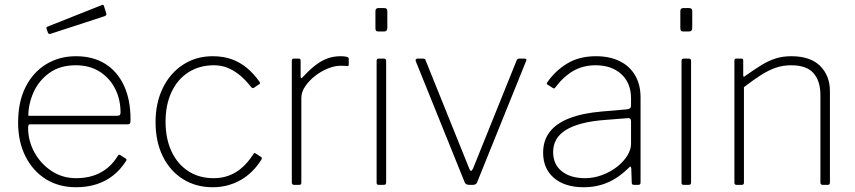

<svg xmlns="http://www.w3.org/2000/svg" viewBox="-20 -776 3588 806"><path d="M98 -240Q98 -184 125 -135.5Q152 -87 197.5 -57.5Q243 -28 299 -28Q359 -28 403 -52Q447 -76 474 -121Q477 -126 479.5 -126.5Q482 -127 485 -125L508 -110Q514 -106 509 -100Q486 -64 455 -39.5Q424 -15 385 -2.5Q346 10 299 10Q227 10 172.5 -24Q118 -58 87 -119.5Q56 -181 56 -261Q56 -349 87.5 -411Q119 -473 174 -506.5Q229 -540 299 -540Q370 -540 421 -508.5Q472 -477 500 -417.5Q528 -358 528 -274Q528 -268 527 -261Q526 -254 515 -254H104Q101 -254 99.5 -249.5Q98 -245 98 -240ZM469 -290Q480 -290 483 -293Q486 -296 486 -304Q486 -359 463 -404Q440 -449 398 -475.5Q356 -502 298 -502Q232 -502 187.5 -470Q143 -438 121 -389Q99 -340 99 -290ZM416 -752 426 -720Q429 -712 419 -708L192 -634Q188 -633 185.5 -634Q183 -635 181 -639L176 -654Q173 -662 179 -664L408 -755Q414 -757 416 -752Z M873 -540Q918 -540 953.5 -527Q989 -514 1017.5 -490Q1046 -466 1069 -433Q1074 -426 1069 -423L1045 -407Q1040 -404 1034 -411Q1007 -445 981.5 -464.5Q956 -484 931 -493Q906 -502 878 -502Q817 -502 771 -472.5Q725 -443 700 -389.5Q675 -336 675 -265Q675 -194 700 -140.5Q725 -87 770.5 -57.5Q816 -28 877 -28Q928 -28 969 -52.5Q1010 -77 1043 -128Q1046 -133 1048 -133.5Q1050 -134 1053 -132L1076 -117Q1081 -114 1078 -107Q1060 -78 1037.5 -56Q1015 -34 989 -19.5Q963 -5 934 2.5Q905 10 873 10Q802 10 747.5 -24.5Q693 -59 663 -120.5Q633 -182 633 -263Q633 -344 663.5 -406.5Q694 -469 748.5 -504.5Q803 -540 873 -540Z M1214 0Q1210 0 1207.5 -2.5Q1205 -5 1205 -9V-521Q1205 -530 1213 -530H1234Q1242 -530 1242 -522V-454Q1242 -449 1244 -448Q1246 -447 1250 -451Q1280 -484 1306 -503.5Q1332 -523 1357 -531.5Q1382 -540 1409 -540Q1444 -540 1444 -530V-504Q1444 -499 1439 -499Q1435 -499 1428.5 -499.5Q1422 -500 1409 -500Q1385 -500 1356.5 -488.5Q1328 -477 1303 -457.5Q1278 -438 1261.5 -414Q1245 -390 1245 -365V-9Q1245 0 1236 0H1214Z M1601 -12Q1601 -5 1599 -2.5Q1597 0 1589 0H1572Q1565 0 1563 -2Q1561 -4 1561 -10V-520Q1561 -530 1570 -530H1592Q1601 -530 1601 -520ZM1606 -660Q1606 -644 1594 -644H1567Q1560 -644 1558 -648Q1556 -652 1556 -658V-729Q1556 -742 1568 -742H1594Q1606 -742 1606 -729Z M2182 -530Q2187 -530 2189 -527.5Q2191 -525 2189 -521L1983 -11Q1979 0 1965 0H1951Q1935 0 1931 -10L1725 -520Q1724 -525 1726 -527.5Q1728 -530 1733 -530H1755Q1760 -530 1763 -528.5Q1766 -527 1767 -522L1950 -68Q1957 -49 1966 -69L2149 -523Q2151 -527 2153.5 -528.5Q2156 -530 2160 -530H2182Z M2620 -72Q2579 -31 2532.5 -10.5Q2486 10 2430 10Q2351 10 2305.5 -29Q2260 -68 2260 -135Q2260 -186 2287.5 -222Q2315 -258 2370 -279.5Q2425 -301 2507 -308L2612 -317Q2620 -318 2624.5 -321.5Q2629 -325 2629 -332V-363Q2629 -427 2588.5 -464.5Q2548 -502 2480 -502Q2428 -502 2387 -478.5Q2346 -455 2312 -410Q2309 -406 2307 -405Q2305 -404 2302 -406L2278 -421Q2276 -423 2275.5 -425Q2275 -427 2278 -431Q2310 -478 2360.5 -509Q2411 -540 2482 -540Q2539 -540 2581 -519.5Q2623 -499 2646 -460Q2669 -421 2669 -367V-10Q2669 -4 2666.5 -2Q2664 0 2659 0H2641Q2637 0 2634.5 -2Q2632 -4 2632 -9L2630 -70Q2628 -82 2620 -72ZM2629 -266Q2629 -282 2615 -280L2526 -273Q2467 -269 2424.5 -258Q2382 -247 2355 -230Q2328 -213 2315 -190Q2302 -167 2302 -138Q2302 -86 2338.5 -57Q2375 -28 2436 -28Q2473 -28 2508.5 -41.5Q2544 -55 2572 -77Q2600 -100 2614.5 -124.5Q2629 -149 2629 -171V-266Z M2881 -12Q2881 -5 2879 -2.5Q2877 0 2869 0H2852Q2845 0 2843 -2Q2841 -4 2841 -10V-520Q2841 -530 2850 -530H2872Q2881 -530 2881 -520ZM2886 -660Q2886 -644 2874 -644H2847Q2840 -644 2838 -648Q2836 -652 2836 -658V-729Q2836 -742 2848 -742H2874Q2886 -742 2886 -729Z M3072 0Q3063 0 3063 -9V-521Q3063 -530 3071 -530H3092Q3100 -530 3100 -522V-460Q3100 -455 3102 -454Q3104 -453 3108 -457Q3146 -484 3176 -502.5Q3206 -521 3236 -530.5Q3266 -540 3302 -540Q3382 -540 3423 -499Q3464 -458 3464 -393V-10Q3464 0 3455 0H3433Q3429 0 3426.5 -2.5Q3424 -5 3424 -9V-377Q3424 -436 3395 -469Q3366 -502 3301 -502Q3266 -502 3236 -491.5Q3206 -481 3174.5 -461Q3143 -441 3103 -410V-9Q3103 0 3094 0H3072Z"/></svg>

Font: Libre Franklin Thin Thin
Style: Regular
Weight: 250
Version: Version 3.000